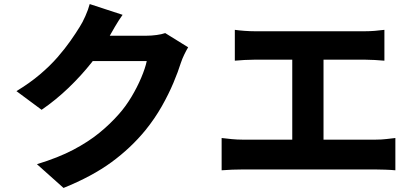

<svg xmlns="http://www.w3.org/2000/svg" viewBox="-20 -854 2040 946"><path d="M907 -621Q898 -606 888 -585.5Q878 -565 871 -544Q858 -502 834.5 -446Q811 -390 777 -330Q743 -270 697 -213Q625 -125 529.5 -55Q434 15 293 72L162 -45Q267 -77 341 -116Q415 -155 469 -199Q523 -243 566 -292Q599 -329 627.5 -376.5Q656 -424 676 -471.5Q696 -519 703 -553H375L425 -678Q439 -678 468 -678Q497 -678 532.5 -678Q568 -678 603 -678Q638 -678 665 -678Q692 -678 701 -678Q726 -678 751.5 -681.5Q777 -685 794 -691ZM584 -781Q564 -753 545.5 -721Q527 -689 518 -673Q483 -611 431.5 -546Q380 -481 317.5 -421Q255 -361 185 -313L61 -405Q127 -445 177 -487.5Q227 -530 263.5 -572Q300 -614 327 -652.5Q354 -691 373 -722Q386 -742 400.5 -774.5Q415 -807 422 -834Z M1137 -707Q1157 -704 1185 -702Q1213 -700 1235 -700H1778Q1801 -700 1826.5 -702Q1852 -704 1874 -707V-555Q1851 -557 1825.5 -558.5Q1800 -560 1778 -560H1235Q1213 -560 1185 -558.5Q1157 -557 1137 -555ZM1420 -83V-622H1574V-83ZM1072 -174Q1096 -171 1122.5 -168.5Q1149 -166 1173 -166H1832Q1860 -166 1884.5 -169Q1909 -172 1928 -174V-15Q1907 -17 1878.5 -18Q1850 -19 1832 -19H1173Q1150 -19 1123.5 -18Q1097 -17 1072 -15Z"/></svg>

Font: Noto Sans JP ExtraBold
Style: Regular
Weight: 800
Designer: Ryoko NISHIZUKA  (kana, bopomofo & ideographs); Paul D. Hunt (Latin, Greek & Cyrillic); Sandoll Communications , Soo-you
Foundry: Adobe
Version: Version 2.004-H2;hotconv 1.0.118;makeotfexe 2.5.65603